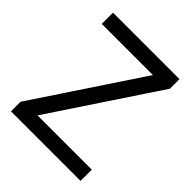

<svg xmlns="http://www.w3.org/2000/svg" viewBox="-197 -840 966 966"><g transform="rotate(45 286.0 -357.0)"><path d="M533 0H38V-68L414 -634H50V-714H523V-646L147 -80H533Z"/></g></svg>

Font: Noto Sans Hanifi Rohingya
Style: Regular
Weight: 400
Designer: Monotype Design Team and DaltonMaag
Foundry: Google LLC
Version: Version 2.101